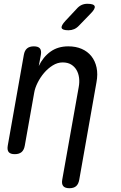

<svg xmlns="http://www.w3.org/2000/svg" viewBox="-20 -805 640 1015"><path d="M398 -670Q386 -657 372 -651Q358 -645 342 -645Q310 -645 306 -657Q302 -669 326 -695L385 -758Q397 -772 411 -778.5Q425 -785 442 -785Q476 -785 480.5 -772Q485 -759 459 -733ZM161 -316 111 -35Q107 -12 94 -1Q81 10 58 10Q35 10 26 -1Q17 -12 21 -35L106 -515Q110 -538 123 -549Q136 -560 159 -560Q182 -560 191 -549Q200 -538 196 -515L185 -456Q208 -504 247 -532Q286 -560 341 -560Q381 -560 412 -546.5Q443 -533 463 -508Q483 -483 490.5 -448Q498 -413 490 -370L399 145Q395 168 382.5 179Q370 190 347 190Q324 190 314.5 179Q305 168 309 145L396 -344Q401 -370 398 -393.5Q395 -417 384.5 -435Q374 -453 356 -464Q338 -475 311 -475Q284 -475 258.5 -459Q233 -443 213 -419.5Q193 -396 179 -368Q165 -340 161 -316Z"/></svg>

Font: Maple Mono NL
Style: Italic
Weight: 400
Italic angle: -10°
Monospace: yes
Designer: subframe7536
Version: Version 7.000